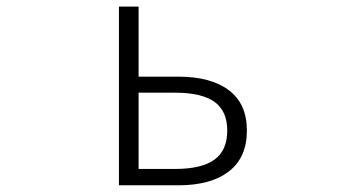

<svg xmlns="http://www.w3.org/2000/svg" viewBox="-20 -553 1040 573"><path d="M335 0V-533.2H393.6V-324.2H512.7Q609.4 -324.2 663.1 -283.7Q716.8 -243.2 716.8 -163.1Q716.8 -83 663.1 -41.5Q609.4 0 512.7 0ZM393.6 -48.8H502Q582 -48.8 620.1 -76.7Q658.2 -104.5 658.2 -163.1Q658.2 -221.7 620.1 -249Q582 -276.4 502 -276.4H393.6Z"/></svg>

Font: GenEi Gothic M Light
Style: Regular
Weight: 300
Designer: o_tamon (Modified); [Source Han Sans]
Ryoko NISHIZUKA  (kana & ideographs); Paul D. Hunt (Latin, Greek & Cyrillic); Wenl
Version: Version 1.1a;Original Version 1.004